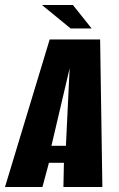

<svg xmlns="http://www.w3.org/2000/svg" viewBox="-54 -749 478 769"><path d="M-34 0 145 -591H347L356 0H200L202 -97H142L116 0ZM152 -165H210L225 -476ZM229 -635 114 -729H238L313 -635Z"/></svg>

Font: Alumni Sans ExtraBold
Style: Italic
Weight: 800
Italic angle: -8°
Designer: Robert E. Leuschke
Foundry: Robert E. Leuschke
Version: Version 1.016